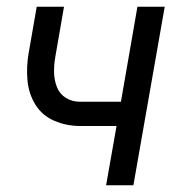

<svg xmlns="http://www.w3.org/2000/svg" viewBox="-20 -550 540 570"><path d="M295 0 326 -176H217Q177 -176 141 -191.5Q105 -207 85 -239.5Q65 -272 61.5 -312Q58 -352 65 -392L89 -530H170L144 -380Q140 -357 140.5 -334.5Q141 -312 149 -291.5Q157 -271 175.5 -259.5Q194 -248 217 -248H339L388 -530H469L376 0Z"/></svg>

Font: Iosevka SS08
Style: Italic
Weight: 400
Italic angle: -10°
Monospace: yes
Designer: Belleve Invis
Foundry: Belleve Invis
Version: 2.1.0; ttfautohint (v1.8.2)